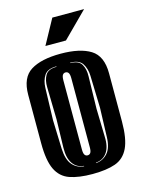

<svg xmlns="http://www.w3.org/2000/svg" viewBox="-104 -719 595 794"><g transform="rotate(-15 193.0 -322.0)"><path d="M193 12Q134 12 95.5 -1.5Q57 -15 38.5 -53.5Q20 -92 20 -166V-373Q20 -447 65 -475Q110 -503 193 -503Q276 -503 321 -475Q366 -447 366 -373V-167Q366 -93 347.5 -54Q329 -15 291 -1.5Q253 12 193 12ZM167 -28V-30Q137 -32 120 -56Q103 -80 104 -125L107 -245L104 -383Q103 -413 115 -434Q127 -455 163 -455V-457Q125 -457 111 -435.5Q97 -414 96 -383L92 -245L96 -122Q98 -75 117.5 -52.5Q137 -30 167 -28ZM218 -28Q248 -30 268 -52.5Q288 -75 289 -122L293 -245L289 -383Q288 -414 274 -435.5Q260 -457 222 -457V-455Q258 -455 270 -434Q282 -413 281 -383L278 -245L281 -125Q283 -80 265.5 -56Q248 -32 218 -30ZM193 -68Q201 -68 205.5 -74.5Q210 -81 210 -98V-393Q210 -410 205.5 -416.5Q201 -423 193 -423Q185 -423 180.5 -416.5Q176 -410 176 -393V-98Q176 -81 180.5 -74.5Q185 -68 193 -68ZM141 -550 199 -656H335L229 -550Z"/></g></svg>

Font: Alumni Sans Inline One
Style: Regular
Weight: 400
Designer: Robert E. Leuschke
Foundry: Robert E. Leuschke
Version: Version 1.100; ttfautohint (v1.8.3)